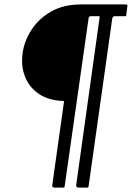

<svg xmlns="http://www.w3.org/2000/svg" viewBox="-20 -762 601 867"><path d="M497 -689Q494 -689 490.5 -685.5Q487 -682 487 -679L380 79Q379 81 379 83Q379 85 374 85H333Q328 85 325.5 81Q323 77 324 74L430 -685Q430 -688 429.5 -688.5Q429 -689 425 -689H389Q386 -689 383 -685.5Q380 -682 380 -679L272 79Q272 82 271 83.5Q270 85 266 85H224Q221 85 218 82Q215 79 216 74L269 -303Q269 -305 268.5 -305.5Q268 -306 267 -306Q201 -308 157 -337Q113 -366 93.5 -414.5Q74 -463 82 -522Q90 -578 123 -628.5Q156 -679 212 -710.5Q268 -742 346 -742H548Q552 -742 554.5 -739.5Q557 -737 555 -733L550 -692Q549 -689 548.5 -689Q548 -689 545 -689Z"/></svg>

Font: Libre Franklin
Style: Italic
Weight: 400
Italic angle: -8°
Designer: Pablo Impallari, Rodrigo Fuenzalida, Nhung Nguyen
Foundry: Impallari Type
Version: Version 3.000